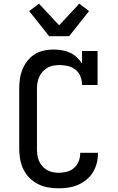

<svg xmlns="http://www.w3.org/2000/svg" viewBox="-20 -1011 640 1039"><path d="M297 8Q268 8 239.5 3Q211 -2 185.5 -15Q160 -28 139.5 -48.5Q119 -69 106.5 -95Q94 -121 89 -149.5Q84 -178 84 -206V-529Q84 -556 87.5 -582.5Q91 -609 101 -634Q111 -659 127.5 -680.5Q144 -702 166.5 -716.5Q189 -731 215.5 -737Q242 -743 269 -743Q291 -743 313.5 -739.5Q336 -736 357 -726.5Q378 -717 395 -701.5Q412 -686 424 -667V-735H508V-551H424Q424 -575 415.5 -597Q407 -619 389 -633.5Q371 -648 348 -653.5Q325 -659 302 -659Q285 -659 268.5 -656Q252 -653 237 -644.5Q222 -636 210.5 -623Q199 -610 192 -594.5Q185 -579 182.5 -562.5Q180 -546 180 -529V-206Q180 -190 182 -173.5Q184 -157 190.5 -141.5Q197 -126 208 -113Q219 -100 233.5 -91.5Q248 -83 264.5 -79.5Q281 -76 297 -76Q319 -76 341 -81.5Q363 -87 380 -101.5Q397 -116 405.5 -137.5Q414 -159 414 -181V-184H510V-179Q510 -152 503 -126Q496 -100 482 -77.5Q468 -55 447 -38Q426 -21 401.5 -10.5Q377 0 350.5 4Q324 8 297 8ZM246 -815 138 -951 191 -991 300 -874 409 -991 462 -951 354 -815Z"/></svg>

Font: Iosevka HT Medium Extended
Style: Regular
Weight: 500
Width: 7
Monospace: yes
Designer: Belleve Invis
Foundry: Belleve Invis
Version: Version 32.3.0; ttfautohint (v1.8.4)